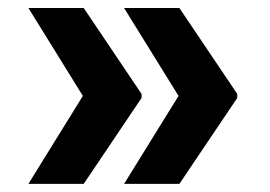

<svg xmlns="http://www.w3.org/2000/svg" viewBox="-20 -534 669 476"><path d="M287.6 -78.1H424.7L568.2 -291.2V-301.1L424.7 -514.2H287.6L422.6 -296.2ZM50.4 -78.1H187.5L331 -291.2V-301.1L187.5 -514.2H50.4L185.4 -296.2Z"/></svg>

Font: Karasuma Gothic
Style: Bold
Weight: 700
Designer: Rasmus Andersson / Ryoko Nishizuka
Foundry: Genbu
Version: Version 1.00